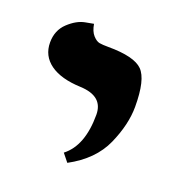

<svg xmlns="http://www.w3.org/2000/svg" viewBox="-74 -624 419 456"><g transform="rotate(20 135.0 -396.0)"><path d="M143.1 -230 127 -250Q168.9 -282.2 168.9 -360.8Q168.9 -407.7 110.8 -410.2Q61 -412.1 33.9 -431.6Q6.8 -451.2 6.8 -484.9Q6.8 -515.6 27.3 -534.9Q47.9 -554.2 68.8 -558.1L89.8 -562Q92.8 -543.9 101.3 -534.4Q109.9 -524.9 117.9 -523.4Q126 -522 140.1 -522Q206.1 -522 227.5 -500.5Q249 -479 249 -410.2Q249 -365.2 226.1 -313.7Q203.1 -262.2 143.1 -230Z"/></g></svg>

Font: Linux Libertine
Style: Semibold
Weight: 600
Designer: Philipp H. Poll
Foundry: Philipp H. Poll
Version: Version 5.1.2 ; ttfautohint (v0.9)